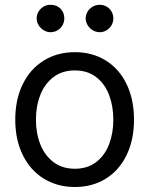

<svg xmlns="http://www.w3.org/2000/svg" viewBox="-20 -749 607 780"><path d="M42 -262.7Q42 -344.7 72.3 -406.7Q102.5 -468.8 157.7 -502.9Q212.9 -537.1 284.2 -537.1Q355.5 -537.1 410.2 -502.9Q464.8 -468.8 494.6 -406.7Q524.4 -344.7 524.4 -262.7Q524.4 -181.6 494.6 -119.6Q464.8 -57.6 410.2 -23.4Q355.5 10.7 284.2 10.7Q212.9 10.7 157.7 -23.4Q102.5 -57.6 72.3 -119.6Q42 -181.6 42 -262.7ZM440.4 -262.7Q440.4 -317.4 423.3 -362.8Q406.2 -408.2 371.1 -435.5Q335.9 -462.9 284.2 -462.9Q232.4 -462.9 196.8 -435.5Q161.1 -408.2 143.6 -362.8Q126 -317.4 126 -262.7Q126 -208 143.6 -163.1Q161.1 -118.2 196.8 -90.8Q232.4 -63.5 284.2 -63.5Q335.9 -63.5 371.1 -90.8Q406.2 -118.2 423.3 -163.1Q440.4 -208 440.4 -262.7ZM128.9 -673.8Q128.9 -689.5 136.7 -702.1Q144.5 -714.8 157.2 -722.2Q169.9 -729.5 184.6 -729.5Q201.2 -729.5 213.9 -722.7Q226.6 -715.8 233.9 -703.1Q241.2 -690.4 241.2 -673.8Q241.2 -659.2 233.9 -646.5Q226.6 -633.8 213.9 -626Q201.2 -618.2 184.6 -618.2Q170.9 -618.2 157.7 -626Q144.5 -633.8 136.7 -647Q128.9 -660.2 128.9 -673.8ZM328.1 -673.8Q328.1 -689.5 335.9 -702.1Q343.8 -714.8 356.9 -722.2Q370.1 -729.5 384.8 -729.5Q400.4 -729.5 413.1 -722.2Q425.8 -714.8 433.1 -702.1Q440.4 -689.5 440.4 -673.8Q440.4 -659.2 433.1 -646.5Q425.8 -633.8 413.1 -626Q400.4 -618.2 384.8 -618.2Q370.1 -618.2 356.9 -626Q343.8 -633.8 335.9 -647Q328.1 -660.2 328.1 -673.8Z"/></svg>

Font: Pretendard Std Variable
Style: Regular
Weight: 400
Designer: Base glyphs from Inter by Rasmus Andersson; Hangeul glyphs from Noto Sans CJK(Source Han Sans) by Jang Soo-young and Kan
Foundry: Kil Hyung-jin
Version: Version 1.309;Glyphs 3.2 (3225)